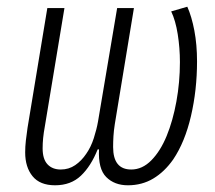

<svg xmlns="http://www.w3.org/2000/svg" viewBox="-20 -540 640 572"><path d="M144 12Q99 12 77 -15Q55 -42 55 -86Q55 -103 57 -121Q59 -139 62 -159L121 -516H172L114 -166Q110 -144 108.5 -128.5Q107 -113 107 -98Q107 -66 121.5 -50.5Q136 -35 161 -35Q185 -35 204 -48Q223 -61 237 -82Q251 -102 259.5 -128.5Q268 -155 272 -178L329 -516H379L322 -170Q319 -151 318 -134.5Q317 -118 317 -102Q317 -35 371 -35Q404 -35 431 -62.5Q458 -90 476.5 -135Q495 -180 505.5 -237.5Q516 -295 516 -355Q516 -397 509.5 -438Q503 -479 490 -506L538 -520Q551 -491 559 -449Q567 -407 567 -357Q567 -272 549 -194.5Q531 -117 496 -65Q470 -28 436.5 -8Q403 12 361 12Q321 12 296.5 -12.5Q272 -37 275 -95H271Q251 -45 221 -16.5Q191 12 144 12Z"/></svg>

Font: IBM Plex Mono Light
Style: Italic
Weight: 300
Italic angle: -9°
Monospace: yes
Designer: Mike Abbink, Paul van der Laan, Pieter van Rosmalen
Foundry: Bold Monday
Version: Version 2.3